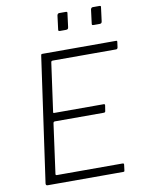

<svg xmlns="http://www.w3.org/2000/svg" viewBox="-101 -1023 819 1093"><g transform="rotate(-10 308.0 -477.0)"><path d="M365 -944 355 -866Q354 -859 351 -856Q348 -853 339 -853H307Q299 -853 297.5 -855.5Q296 -858 297 -864L307 -943Q310 -954 319 -954H357Q368 -954 365 -944ZM559 -944 549 -866Q548 -859 545 -856Q542 -853 534 -853H501Q493 -853 491.5 -855.5Q490 -858 491 -864L501 -943Q504 -954 513 -954H552Q562 -954 559 -944ZM176 -733Q177 -739 178.5 -740.5Q180 -742 186 -742H611Q618 -742 616 -733L612 -703Q611 -699 609 -696.5Q607 -694 601 -694H237Q232 -694 229.5 -692.5Q227 -691 226 -686L187 -405Q186 -402 187.5 -400.5Q189 -399 193 -399H479Q483 -399 484.5 -396.5Q486 -394 485 -390L480 -358Q479 -351 470 -351H188Q179 -351 178 -341L139 -56Q138 -48 145 -48H524Q530 -48 532 -46Q534 -44 533 -39L529 -7Q528 -2 527 -1Q526 0 521 0H84Q73 0 74 -12L176 -733Z"/></g></svg>

Font: Libre Franklin ExtraLight
Style: Italic
Weight: 250
Italic angle: -8°
Designer: Pablo Impallari, Rodrigo Fuenzalida, Nhung Nguyen
Foundry: Impallari Type
Version: Version 3.000